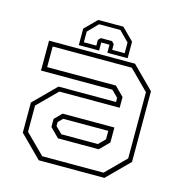

<svg xmlns="http://www.w3.org/2000/svg" viewBox="-103 -784 832 877"><g transform="rotate(15 313.0 -345.0)"><path d="M158 0 55 -103V-245.5L158 -348.5H430V-368L399.5 -398.5H62V-540H468.5L571.5 -437V-103L468.5 0ZM217 -119.5 174.5 -162V-200L208 -234H453V-163L409.5 -119.5ZM168.5 -22H458.5L550.5 -114V-427L459 -518.5H85V-421H410L453 -378V-327.5H167.5L77 -237V-113ZM227 -141.5H399.5L430 -172V-212H217L196 -191V-172ZM373.5 -689.5 429.5 -633.5V-555.5H333.5V-593.5H294.5V-555.5H198.5V-633.5L254.5 -689.5ZM364 -671.5H263.5L217.5 -624.5V-574H276.5V-601L287.5 -612.5H340.5L351.5 -601V-574H410.5V-624.5Z"/></g></svg>

Font: Tourney Thin ExtraLight
Style: Regular
Weight: 250
Version: Version 1.015